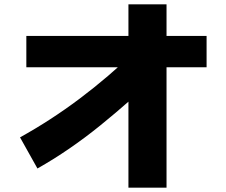

<svg xmlns="http://www.w3.org/2000/svg" viewBox="-20 -825 1040 882"><path d="M152 -51 72 -194Q213 -272 345.5 -371.5Q478 -471 606 -594L718 -494Q583 -364 441 -249Q299 -134 152 -51ZM570 37V-805H745V37ZM101 -516V-660H929V-516Z"/></svg>

Font: Murecho Thin ExtraBold
Style: Regular
Weight: 800
Version: Version 1.010